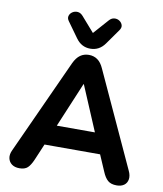

<svg xmlns="http://www.w3.org/2000/svg" viewBox="-101 -1031 954 1122"><g transform="rotate(10 376.5 -470.5)"><path d="M91 9Q63 9 45.5 -4Q28 -17 23.5 -39Q19 -61 32 -88L288 -649Q304 -683 326 -698.5Q348 -714 377 -714Q406 -714 428 -698.5Q450 -683 465 -649L723 -88Q736 -61 732.5 -38.5Q729 -16 712 -3.5Q695 9 668 9Q634 9 615.5 -7Q597 -23 583 -57L523 -196L585 -153H168L230 -196L171 -57Q156 -22 139.5 -6.5Q123 9 91 9ZM375 -540 247 -235 220 -274H533L506 -235L377 -540ZM377 -751Q351 -751 329.5 -762.5Q308 -774 291 -798L227 -887Q215 -903 219.5 -918Q224 -933 238 -942Q252 -951 269 -949.5Q286 -948 300 -932L377 -844L455 -932Q469 -948 486 -949.5Q503 -951 516.5 -942Q530 -933 534.5 -918.5Q539 -904 527 -887L464 -798Q447 -774 425.5 -762.5Q404 -751 377 -751Z"/></g></svg>

Font: Nunito ExtraLight ExtraBold
Style: Regular
Weight: 800
Version: Version 3.602